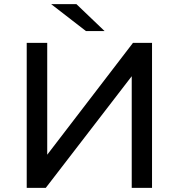

<svg xmlns="http://www.w3.org/2000/svg" viewBox="-20 -907 863 927"><path d="M109 0H201L616 -539V0H714V-700H622L208 -160V-700H109ZM227 -887 395 -757H485L349 -887Z"/></svg>

Font: Malon Grotesk Med
Style: Regular
Weight: 500
Designer: Julieta Ulanovsky
Foundry: Julieta Ulanovsky
Version: Version 7.200